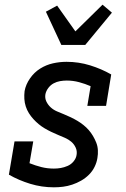

<svg xmlns="http://www.w3.org/2000/svg" viewBox="-20 -792 540 820"><path d="M210 8Q158 8 109 -7Q60 -22 18 -46L42 -188H122L106 -95Q131 -85 156.5 -78.5Q182 -72 210 -72Q225 -72 239.5 -74.5Q254 -77 269 -83.5Q284 -90 294.5 -103Q305 -116 307 -130Q310 -147 303 -162Q296 -177 284 -187Q272 -197 257 -203.5Q242 -210 227.5 -216Q213 -222 198.5 -229Q184 -236 170.5 -244Q157 -252 145 -262Q133 -272 122.5 -283.5Q112 -295 103.5 -308.5Q95 -322 90 -337.5Q85 -353 84 -369.5Q83 -386 85 -403Q90 -431 108 -457Q126 -483 151.5 -499Q177 -515 206 -521.5Q235 -528 264 -528Q316 -528 364.5 -513Q413 -498 455 -474L433 -340H353L367 -424Q344 -434 318 -441Q292 -448 265 -448Q251 -448 236.5 -445.5Q222 -443 209 -436Q196 -429 186.5 -416.5Q177 -404 174 -390Q171 -373 178 -358.5Q185 -344 196.5 -333.5Q208 -323 223 -316.5Q238 -310 253 -304Q268 -298 282.5 -291Q297 -284 310.5 -276Q324 -268 336.5 -258Q349 -248 359 -236.5Q369 -225 377 -211.5Q385 -198 391 -183Q397 -168 398 -151Q399 -134 396 -117Q393 -98 384 -79.5Q375 -61 360 -46Q345 -31 326.5 -20.5Q308 -10 288.5 -3.5Q269 3 249.5 5.5Q230 8 210 8ZM242 -600 176 -742 224 -768 302 -658 418 -772 458 -738 344 -600Z"/></svg>

Font: Iosevka Curly Slab Medium
Style: Italic
Weight: 500
Italic angle: -9°
Monospace: yes
Designer: Belleve Invis
Foundry: Belleve Invis
Version: Version 22.1.2; ttfautohint (v1.8.4)